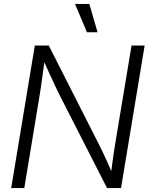

<svg xmlns="http://www.w3.org/2000/svg" viewBox="-20 -960 761 980"><path d="M37.1 0 157.7 -727.5H229L481.9 -229Q491.7 -210.4 503.7 -185.1Q515.6 -159.7 528.8 -130.6Q542 -101.6 554.2 -72.3L545.4 -63Q548.3 -91.3 552.7 -123.3Q557.1 -155.3 561.5 -184.6Q565.9 -213.9 569.3 -233.9L651.4 -727.5H718.3L597.7 0H526.4L290 -463.4Q279.3 -484.4 265.6 -512.9Q252 -541.5 235.6 -577.1Q219.2 -612.8 200.2 -655.8L210 -668Q203.6 -621.1 198.2 -582.8Q192.9 -544.4 188.7 -514.6Q184.6 -484.9 180.7 -463.9L104 0ZM423.8 -795.4 362.8 -939.9H436L478 -795.4Z"/></svg>

Font: Inter 28pt Light
Style: Italic
Weight: 300
Italic angle: -9.3988°
Designer: Rasmus Andersson
Foundry: rsms
Version: Version 4.001;git-66647c0bb